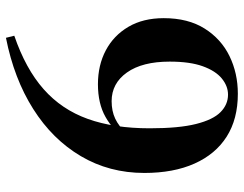

<svg xmlns="http://www.w3.org/2000/svg" viewBox="-107 -693 819 645"><g transform="rotate(90 302.5 -370.5)"><path d="M107 19 100 -9Q211 -47 279.5 -107.5Q348 -168 379.5 -256Q411 -344 411 -464Q411 -562 396.5 -619.5Q382 -677 356.5 -702Q331 -727 298 -727Q269 -727 243.5 -706Q218 -685 202.5 -642Q187 -599 187 -531Q187 -439 223.5 -387.5Q260 -336 320 -336Q353 -336 378.5 -348Q404 -360 427 -385L449 -378H439Q418 -341 373 -315.5Q328 -290 263 -290Q199 -290 149 -316.5Q99 -343 70 -392.5Q41 -442 41 -511Q41 -593 76 -648.5Q111 -704 168.5 -732Q226 -760 295 -760Q380 -760 439 -722.5Q498 -685 529.5 -614.5Q561 -544 561 -446Q561 -328 504.5 -232.5Q448 -137 346 -72.5Q244 -8 107 19Z"/></g></svg>

Font: Noto Serif TC ExtraLight ExtraBold
Style: Regular
Weight: 800
Version: Version 2.002-H1;hotconv 1.1.0;makeotfexe 2.6.0